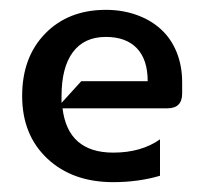

<svg xmlns="http://www.w3.org/2000/svg" viewBox="-20 -365 417 390"><path d="M105 -156 145 -200H280Q280 -244 258 -267Q236 -290 195 -290Q151 -290 128 -259Q105 -228 105 -170Q105 -163 105 -156ZM107 -145Q118 -55 210 -55Q267 -55 305 -82V-8Q261 5 210 5Q127 5 76 -43Q25 -91 25 -170Q25 -249 72 -297Q119 -345 195 -345Q229 -345 258 -334.5Q287 -324 307.5 -305Q328 -286 339 -258.5Q350 -231 350 -198V-175Q350 -145 320 -145Z"/></svg>

Font: Glametrix
Style: Bold
Weight: 700
Designer: gluk
Foundry: gluk
Version: Version 0.40